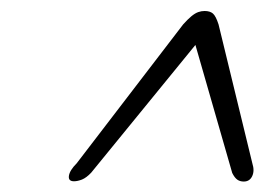

<svg xmlns="http://www.w3.org/2000/svg" viewBox="-20 -732 500 358"><path d="M369.5 -679H335.5L413 -409.5Q417.5 -400.5 422.5 -397Q427.5 -393.5 434.5 -393.5Q445.5 -393.5 450.2 -403.5Q455 -413.5 450.5 -427.5L387.5 -686.5Q382.5 -702 377 -706.8Q371.5 -711.5 361.5 -711.5Q355.5 -711.5 349.8 -709.5Q344 -707.5 337.2 -702Q330.5 -696.5 321.5 -686.5L123 -427.5Q110 -414.5 108.5 -404.2Q107 -394 118 -394Q124.5 -394 132.8 -397.2Q141 -400.5 150 -410Z"/></svg>

Font: Fraunces Light
Style: Italic
Weight: 300
Italic angle: -16°
Version: Version 1.000;[b76b70a41]